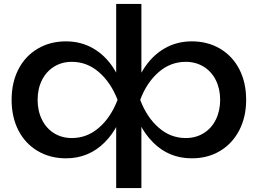

<svg xmlns="http://www.w3.org/2000/svg" viewBox="-20 -790 1309 975"><path d="M570 -171 582 -217V-355L570 -402V-770H698V-401L686 -355V-218L698 -171V165H570ZM954 -580Q1035 -580 1098 -542.5Q1161 -505 1195.5 -438Q1230 -371 1230 -283Q1230 -196 1195 -128.5Q1160 -61 1097.5 -23.5Q1035 14 954 14Q838 14 757.5 -66.5Q677 -147 648 -283Q667 -373 709.5 -440Q752 -507 814.5 -543.5Q877 -580 954 -580ZM923 -476Q846 -476 785.5 -423.5Q725 -371 692 -283Q725 -195 785.5 -142Q846 -89 923 -89Q974 -89 1014 -113.5Q1054 -138 1076 -182.5Q1098 -227 1098 -283Q1098 -339 1076 -383Q1054 -427 1014 -451.5Q974 -476 923 -476ZM315 14Q234 14 171 -23.5Q108 -61 73.5 -128Q39 -195 39 -283Q39 -371 73.5 -438Q108 -505 171 -542.5Q234 -580 315 -580Q392 -580 454.5 -543.5Q517 -507 559 -440Q601 -373 620 -283Q592 -147 511 -66.5Q430 14 315 14ZM345 -89Q422 -89 482.5 -141.5Q543 -194 577 -283Q543 -371 482.5 -423.5Q422 -476 345 -476Q294 -476 254.5 -451.5Q215 -427 193 -383Q171 -339 171 -283Q171 -227 193 -182.5Q215 -138 254.5 -113.5Q294 -89 345 -89Z"/></svg>

Font: Unbounded Variable
Style: Regular
Weight: 400
Designer: Luke Prowse, Jean-Baptiste Morizot, Fátima Lázaro, Florian Runge
Foundry: NaN
Version: Version 1.600;FEAKit 1.0